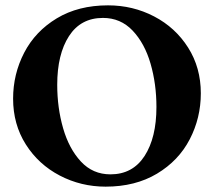

<svg xmlns="http://www.w3.org/2000/svg" viewBox="-20 -684 800 718"><path d="M29 0ZM29 -315Q29 -407 70.5 -487Q112 -567 192.5 -615.5Q273 -664 384 -664Q477 -664 556.5 -622.5Q636 -581 683.5 -506Q731 -431 731 -335Q731 -243 689.5 -163Q648 -83 567 -34.5Q486 14 375 14Q283 14 203.5 -27.5Q124 -69 76.5 -144Q29 -219 29 -315ZM565 -284Q565 -370 543 -446Q521 -522 476 -569.5Q431 -617 365 -617Q282 -617 238 -549Q194 -481 194 -367Q194 -281 216 -204.5Q238 -128 282.5 -80Q327 -32 393 -32Q476 -32 520.5 -100.5Q565 -169 565 -284Z"/></svg>

Font: EB Garamond
Style: Bold
Weight: 700
Designer: Georg Duffner and Octavio Pardo
Foundry: Georg Duffner
Version: Version 1.000; ttfautohint (v1.6)